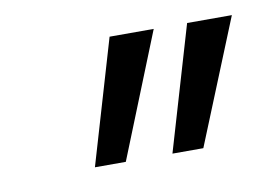

<svg xmlns="http://www.w3.org/2000/svg" viewBox="-38 -807 419 300"><g transform="rotate(-10 172.0 -656.5)"><path d="M215 -558 273 -755H344L264 -558ZM92 -558 150 -755H220L141 -558Z"/></g></svg>

Font: DM Sans 18pt Light
Style: Italic
Weight: 300
Italic angle: -10°
Designer: Colophon Foundry, Jonny Pinhorn
Foundry: Colophon Foundry
Version: Version 4.004;gftools[0.9.30]